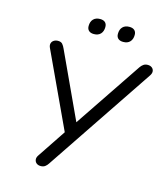

<svg xmlns="http://www.w3.org/2000/svg" viewBox="-129 -994 955 1100"><g transform="rotate(15 348.0 -444.0)"><path d="M216.1 6.9Q200.6 6.9 190.9 -0.8Q181.2 -8.6 179.5 -21.5Q177.8 -34.4 187.6 -48.5L307.9 -228.6L308.4 -196.6L92.1 -661Q85.8 -675 88.7 -686.4Q91.5 -697.8 102.2 -704.9Q112.9 -711.9 126.9 -711.9Q145.3 -711.9 153.8 -701.8Q162.4 -691.7 169.2 -676L355.9 -272.9H338.2L616.3 -686.3Q623.6 -697.1 633.9 -704.5Q644.1 -711.9 659.4 -711.9Q674.4 -711.9 684.1 -704.4Q693.8 -696.9 695.5 -684.5Q697.2 -672.1 687.5 -657.4L258.8 -19.2Q251.9 -8.4 241.7 -0.7Q231.4 6.9 216.1 6.9ZM488.3 -802.4Q468.6 -802.4 458.1 -812Q447.5 -821.6 447.5 -839.3Q447.5 -865.9 461.8 -880.5Q476 -895.2 501.5 -895.2Q521.1 -895.2 531.7 -885.6Q542.3 -876 542.3 -858.3Q542.3 -832.3 528.3 -817.4Q514.3 -802.4 488.3 -802.4ZM314.1 -802.4Q295 -802.4 284.4 -812Q273.8 -821.6 273.8 -839.3Q273.8 -865.9 288.1 -880.5Q302.3 -895.2 327.8 -895.2Q347.5 -895.2 357.8 -885.6Q368.1 -876 368.1 -858.3Q368.1 -832.3 354.1 -817.4Q340.1 -802.4 314.1 -802.4Z"/></g></svg>

Font: Nunito ExtraLight
Style: Italic
Weight: 200
Italic angle: -9°
Designer: Vernon Adams
Foundry: Vernon Adams
Version: Version 3.602